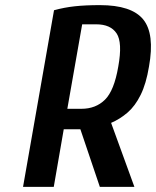

<svg xmlns="http://www.w3.org/2000/svg" viewBox="-20 -730 610 750"><path d="M70 0 191 -690Q231 -701 272.5 -705.5Q314 -710 370 -710Q494 -710 539.5 -654Q585 -598 562 -470Q551 -403 529.5 -359.5Q508 -316 478.5 -290.5Q449 -265 414 -250L505 0H370L294 -225H229L190 0ZM243 -305H298Q354 -305 390 -340.5Q426 -376 442 -470Q459 -564 435.5 -599.5Q412 -635 356 -635H301Z"/></svg>

Font: Cuprum
Style: Bold Italic
Weight: 700
Italic angle: -10°
Designer: Jovanny Lemonad
Foundry: Jovanny Lemonad
Version: Version 3.000